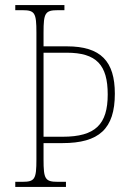

<svg xmlns="http://www.w3.org/2000/svg" viewBox="-20 -734 512 754"><path d="M40 0H239V-20H207C157 -20 151 -31 151 -108V-172H225C369 -172 431 -228 431 -366C431 -493 376 -552 243 -552H151V-606C151 -683 157 -694 208 -694H233V-714H40V-694H68C117 -694 123 -683 123 -606V-108C123 -31 117 -20 68 -20H40ZM226 -197H151V-527H242C359 -527 403 -479 403 -363C403 -246 355 -197 226 -197Z"/></svg>

Font: Noto Serif Devanagari Condensed Thin
Style: Regular
Weight: 100
Width: 3
Designer: Universal Thirst, Indian Type Foundry and the Monotype Design Team
Foundry: Monotype Imaging Inc.
Version: Version 2.004